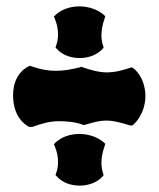

<svg xmlns="http://www.w3.org/2000/svg" viewBox="-20 -634 497 602"><path d="M436 -335C434 -394 400 -419 398 -420L393 -423L387 -421C359 -412 338 -407 316 -407C294 -407 271 -412 239 -423L235 -425L231 -423C203 -416 179 -412 155 -412C131 -412 107 -416 79 -426L74 -428L70 -426C68 -425 21 -406 21 -335C21 -258 70 -237 72 -236H81C114 -248 139 -254 165 -254C185 -254 218 -252 242 -242L248 -243C277 -252 295 -256 314 -256C334 -256 354 -251 387 -241L394 -240L399 -244C400 -245 436 -275 436 -335ZM305 -188C286 -204 258 -214 229 -214C199 -214 172 -204 154 -187L149 -182L152 -175C159 -158 162 -141 162 -126C162 -114 160 -102 156 -91L154 -85L159 -80C175 -62 201 -52 230 -52C258 -52 284 -62 301 -80L305 -85L303 -91C300 -101 298 -111 298 -123C298 -139 301 -156 308 -176L310 -183ZM305 -588C286 -604 258 -614 229 -614C199 -614 172 -604 154 -587L149 -582L152 -575C159 -558 162 -541 162 -526C162 -514 160 -502 156 -491L154 -485L159 -480C175 -462 201 -452 230 -452C258 -452 284 -462 301 -480L305 -485L303 -491C300 -501 298 -511 298 -523C298 -539 301 -556 308 -576L310 -583Z"/></svg>

Font: Hanalei Fill
Style: Regular
Weight: 400
Designer: Astigmatic (AOETI)
Foundry: Astigmatic (AOETI)
Version: Version 1.000